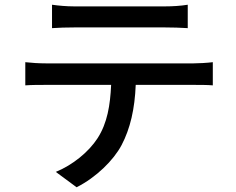

<svg xmlns="http://www.w3.org/2000/svg" viewBox="-20 -739 996 812"><path d="M87 -476V-378C114 -380 145 -380 174 -380H450C446 -294 434 -219 393 -155C355 -96 287 -41 216 -12L304 53C387 11 460 -61 494 -125C531 -195 550 -279 554 -380H799C824 -380 858 -380 880 -378V-476C856 -473 819 -471 799 -471H174C144 -471 114 -473 87 -476ZM200 -620C227 -622 262 -623 293 -623H679C708 -623 744 -622 774 -620V-719C744 -714 708 -712 679 -712H293C262 -712 228 -715 200 -719Z"/></svg>

Font: Kinto Sans Med
Style: Regular
Weight: 500
Designer: Authors: Ryoko NISHIZUKA  (kana & ideographs); Paul D. Hunt (Latin, Greek & Cyrillic); Wenlong ZHANG  (bopomofo); Sandol
Foundry: Adobe Systems Incorporated, ookami Inc.
Version: Version 0.001